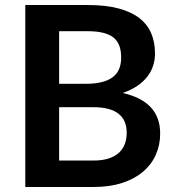

<svg xmlns="http://www.w3.org/2000/svg" viewBox="-20 -743 698 763"><path d="M351 -105Q388.5 -105 414 -114Q439.5 -123 454.8 -138Q470 -153 476.8 -173Q483.5 -193 483.5 -215.5Q483.5 -239 476 -257.8Q468.5 -276.5 452.5 -289.8Q436.5 -303 411.2 -310Q386 -317 350.5 -317H215V-105ZM215 -619V-410H322Q391 -410 426.2 -435Q461.5 -460 461.5 -514.5Q461.5 -571 429.5 -595Q397.5 -619 329.5 -619ZM329.5 -723Q400.5 -723 451 -709.5Q501.5 -696 533.8 -671Q566 -646 581 -610.5Q596 -575 596 -530.5Q596 -505 588.5 -481.8Q581 -458.5 565.2 -438.2Q549.5 -418 525.2 -401.5Q501 -385 467.5 -373.5Q616.5 -340 616.5 -212.5Q616.5 -166.5 599 -127.5Q581.5 -88.5 548 -60.2Q514.5 -32 465.5 -16Q416.5 0 353.5 0H80.5V-723Z"/></svg>

Font: LatoLatin
Style: Bold
Weight: 700
Designer: Lukasz Dziedzic with Adam Twardoch and Botio Nikoltchev
Foundry: tyPoland Lukasz Dziedzic
Version: Version 2.015; 2015-08-06; http://www.latofonts.com/